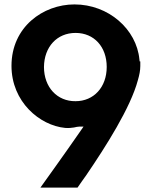

<svg xmlns="http://www.w3.org/2000/svg" viewBox="-20 -869 693 869"><path d="M32 -571C32 -408 160 -301 275 -290C291 -289 304 -290 315 -292C324 -294 332 -296 339 -296H358L347 -280C309 -225 270 -170 233 -118L163 -20H331C343 -37 357 -58 371 -77C459 -206 571 -382 604 -506C611 -530 615 -550 615 -570V-591H612L611 -600C598 -737 471 -849 317 -849C175 -849 32 -747 32 -571ZM179 -566C180 -657 238 -720 322 -720C406 -720 463 -657 463 -566C463 -474 404 -411 322 -411C239 -410 179 -474 179 -566Z"/></svg>

Font: Rabbid Highway Sign IV
Style: Obl
Weight: 400
Foundry: Cannot Into Space Fonts
Version: Version 0.277